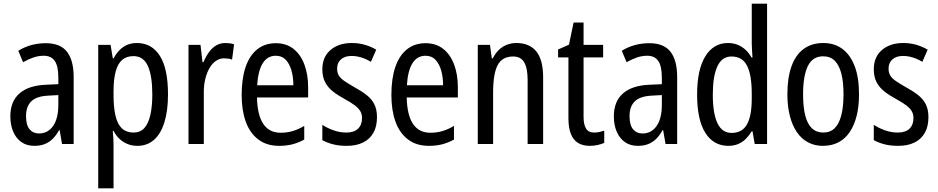

<svg xmlns="http://www.w3.org/2000/svg" viewBox="-20 -780 5083 1040"><path d="M228 -546Q307 -546 343 -499.5Q379 -453 379 -363V0H316L303 -75H300Q284 -46 265 -27.5Q246 -9 222 0.5Q198 10 166 10Q124 10 95 -11Q66 -32 51 -68Q36 -104 36 -150Q36 -230 85 -273.5Q134 -317 229 -321L296 -324V-359Q296 -422 276.5 -450Q257 -478 217 -478Q189 -478 162 -469Q135 -460 105 -443L79 -505Q111 -525 148.5 -535.5Q186 -546 228 -546ZM242 -262Q178 -259 149.5 -231Q121 -203 121 -151Q121 -103 140 -80Q159 -57 191 -57Q239 -57 267.5 -97.5Q296 -138 296 -213V-265Z M721 -547Q802 -547 846 -477.5Q890 -408 890 -269Q890 -180 870.5 -117.5Q851 -55 814 -22.5Q777 10 724 10Q695 10 670.5 0Q646 -10 627 -28Q608 -46 595 -71H591Q593 -51 594 -30.5Q595 -10 595 6V240H512V-537H579L591 -464H595Q610 -491 628.5 -509.5Q647 -528 670 -537.5Q693 -547 721 -547ZM703 -476Q665 -476 641.5 -455.5Q618 -435 606.5 -392.5Q595 -350 595 -285V-266Q595 -197 606 -151.5Q617 -106 641 -84Q665 -62 704 -62Q739 -62 761 -85.5Q783 -109 794 -155.5Q805 -202 805 -269Q805 -369 781 -422.5Q757 -476 703 -476Z M1200 -547Q1212 -547 1224 -545.5Q1236 -544 1248 -540L1237 -457Q1227 -461 1216 -462.5Q1205 -464 1193 -464Q1170 -464 1150 -450.5Q1130 -437 1115.5 -412.5Q1101 -388 1092.5 -354.5Q1084 -321 1084 -282V0H1001V-537H1066L1077 -443H1082Q1095 -474 1112 -497.5Q1129 -521 1151 -534Q1173 -547 1200 -547Z M1474 -546Q1531 -546 1570 -515Q1609 -484 1629 -430Q1649 -376 1649 -308V-252H1372Q1374 -157 1406 -109Q1438 -61 1500 -61Q1535 -61 1565.5 -70Q1596 -79 1628 -98V-24Q1597 -7 1564.5 1.5Q1532 10 1492 10Q1424 10 1378.5 -25Q1333 -60 1311 -121.5Q1289 -183 1289 -265Q1289 -355 1310.5 -417.5Q1332 -480 1373.5 -513Q1415 -546 1474 -546ZM1474 -478Q1429 -478 1403.5 -438Q1378 -398 1373 -318H1569Q1569 -363 1558.5 -399Q1548 -435 1527.5 -456.5Q1507 -478 1474 -478Z M2022 -145Q2022 -95 2002.5 -60.5Q1983 -26 1946.5 -8Q1910 10 1858 10Q1816 10 1783.5 1.5Q1751 -7 1726 -21V-104Q1751 -87 1785.5 -74.5Q1820 -62 1856 -62Q1898 -62 1919.5 -83Q1941 -104 1941 -141Q1941 -161 1932 -177Q1923 -193 1903 -208.5Q1883 -224 1848 -243Q1811 -263 1783.5 -284.5Q1756 -306 1741 -335Q1726 -364 1726 -405Q1726 -471 1770 -509Q1814 -547 1886 -547Q1923 -547 1956 -537.5Q1989 -528 2018 -511L1989 -445Q1973 -455 1956 -462Q1939 -469 1921 -473Q1903 -477 1885 -477Q1848 -477 1827 -458.5Q1806 -440 1806 -408Q1806 -387 1815 -371.5Q1824 -356 1845 -341.5Q1866 -327 1901 -307Q1938 -287 1965.5 -265.5Q1993 -244 2007.5 -215.5Q2022 -187 2022 -145Z M2285 -546Q2342 -546 2381 -515Q2420 -484 2440 -430Q2460 -376 2460 -308V-252H2183Q2185 -157 2217 -109Q2249 -61 2311 -61Q2346 -61 2376.5 -70Q2407 -79 2439 -98V-24Q2408 -7 2375.5 1.5Q2343 10 2303 10Q2235 10 2189.5 -25Q2144 -60 2122 -121.5Q2100 -183 2100 -265Q2100 -355 2121.5 -417.5Q2143 -480 2184.5 -513Q2226 -546 2285 -546ZM2285 -478Q2240 -478 2214.5 -438Q2189 -398 2184 -318H2380Q2380 -363 2369.5 -399Q2359 -435 2338.5 -456.5Q2318 -478 2285 -478Z M2777 -547Q2848 -547 2885 -501.5Q2922 -456 2922 -360V0H2838V-347Q2838 -410 2819.5 -442Q2801 -474 2760 -474Q2700 -474 2675.5 -427Q2651 -380 2651 -279V0H2568V-537H2634L2644 -464H2649Q2663 -491 2682 -509.5Q2701 -528 2725.5 -537.5Q2750 -547 2777 -547Z M3198 -62Q3212 -62 3226.5 -65Q3241 -68 3253 -72V-6Q3237 1 3217 5.5Q3197 10 3174 10Q3137 10 3111.5 -5.5Q3086 -21 3072.5 -54Q3059 -87 3059 -140V-469H3003V-512L3062 -538L3087 -658H3141V-537H3247V-469H3141V-147Q3141 -105 3154.5 -83.5Q3168 -62 3198 -62Z M3497 -546Q3576 -546 3612 -499.5Q3648 -453 3648 -363V0H3585L3572 -75H3569Q3553 -46 3534 -27.5Q3515 -9 3491 0.5Q3467 10 3435 10Q3393 10 3364 -11Q3335 -32 3320 -68Q3305 -104 3305 -150Q3305 -230 3354 -273.5Q3403 -317 3498 -321L3565 -324V-359Q3565 -422 3545.5 -450Q3526 -478 3486 -478Q3458 -478 3431 -469Q3404 -460 3374 -443L3348 -505Q3380 -525 3417.5 -535.5Q3455 -546 3497 -546ZM3511 -262Q3447 -259 3418.5 -231Q3390 -203 3390 -151Q3390 -103 3409 -80Q3428 -57 3460 -57Q3508 -57 3536.5 -97.5Q3565 -138 3565 -213V-265Z M3925 10Q3845 10 3800.5 -60.5Q3756 -131 3756 -268Q3756 -403 3800.5 -475Q3845 -547 3923 -547Q3952 -547 3975.5 -537.5Q3999 -528 4018 -510.5Q4037 -493 4051 -468H4056Q4055 -488 4053.5 -507.5Q4052 -527 4052 -543V-760H4135V0H4068L4056 -69H4052Q4037 -45 4019 -27Q4001 -9 3977.5 0.5Q3954 10 3925 10ZM3943 -60Q4000 -60 4026 -106Q4052 -152 4052 -246V-272Q4052 -374 4026.5 -424Q4001 -474 3942 -474Q3890 -474 3865.5 -420Q3841 -366 3841 -267Q3841 -166 3866 -113Q3891 -60 3943 -60Z M4633 -269Q4633 -205 4620.5 -154Q4608 -103 4583.5 -66Q4559 -29 4522.5 -9.5Q4486 10 4437 10Q4392 10 4356 -9.5Q4320 -29 4295.5 -65.5Q4271 -102 4258 -153.5Q4245 -205 4245 -269Q4245 -358 4267 -420Q4289 -482 4332.5 -514.5Q4376 -547 4440 -547Q4500 -547 4543 -515Q4586 -483 4609.5 -421.5Q4633 -360 4633 -269ZM4330 -269Q4330 -202 4341.5 -155.5Q4353 -109 4377.5 -85.5Q4402 -62 4439 -62Q4477 -62 4501 -85.5Q4525 -109 4537 -155.5Q4549 -202 4549 -269Q4549 -337 4537 -382.5Q4525 -428 4501 -451.5Q4477 -475 4439 -475Q4382 -475 4356 -422.5Q4330 -370 4330 -269Z M5009 -145Q5009 -95 4989.5 -60.5Q4970 -26 4933.5 -8Q4897 10 4845 10Q4803 10 4770.5 1.5Q4738 -7 4713 -21V-104Q4738 -87 4772.5 -74.5Q4807 -62 4843 -62Q4885 -62 4906.5 -83Q4928 -104 4928 -141Q4928 -161 4919 -177Q4910 -193 4890 -208.5Q4870 -224 4835 -243Q4798 -263 4770.5 -284.5Q4743 -306 4728 -335Q4713 -364 4713 -405Q4713 -471 4757 -509Q4801 -547 4873 -547Q4910 -547 4943 -537.5Q4976 -528 5005 -511L4976 -445Q4960 -455 4943 -462Q4926 -469 4908 -473Q4890 -477 4872 -477Q4835 -477 4814 -458.5Q4793 -440 4793 -408Q4793 -387 4802 -371.5Q4811 -356 4832 -341.5Q4853 -327 4888 -307Q4925 -287 4952.5 -265.5Q4980 -244 4994.5 -215.5Q5009 -187 5009 -145Z"/></svg>

Font: Noto Sans Display Condensed
Style: Regular
Weight: 400
Width: 3
Designer: Monotype Design Team
Foundry: Monotype Imaging Inc.
Version: Version 2.003